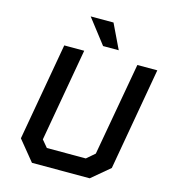

<svg xmlns="http://www.w3.org/2000/svg" viewBox="-134 -1055 1031 1162"><g transform="rotate(15 381.5 -474.0)"><path d="M408 -794 289 -948H432L506 -794ZM537 0H175L72 -126L180 -737H305L202 -154L239 -110H483L534 -154L638 -737H763L650 -95Z"/></g></svg>

Font: Tomorrow Medium
Style: Italic
Weight: 500
Italic angle: -10°
Designer: Tony de Marco, Monica Rizzolli
Foundry: Just in Type
Version: Version 2.002